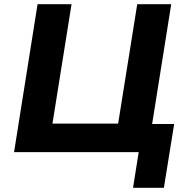

<svg xmlns="http://www.w3.org/2000/svg" viewBox="-20 -725 906 915"><path d="M614 170 641 0H47L159 -705H321L230 -136H543L634 -705H796L705 -134H810L761 170Z"/></svg>

Font: Nunito Sans 8pt ExtraBold
Style: Italic
Weight: 800
Italic angle: -9°
Version: Version 3.101;gftools[0.9.27]